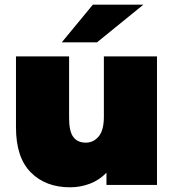

<svg xmlns="http://www.w3.org/2000/svg" viewBox="-20 -787 738 817"><path d="M648 -547H422V-290C422 -252 414.7 -224.2 400 -206.5C385.3 -188.8 367 -180 345 -180C321.7 -180 304 -188 292 -204C280 -220 274 -246.7 274 -284V-547H48V-245C48 -159.7 69 -95.8 111 -53.5C153 -11.2 208.7 10 278 10C308 10 336.3 4.8 363 -5.5C389.7 -15.8 413 -31.3 433 -52V0H648ZM375 -767 243 -607H393L590 -767Z"/></svg>

Font: Montserrat Custom Black
Style: Regular
Weight: 900
Designer: Julieta Ulanovsky
Foundry: Julieta Ulanovsky
Version: Version 7.200